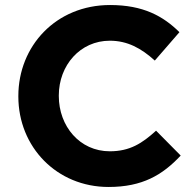

<svg xmlns="http://www.w3.org/2000/svg" viewBox="-20 -732 778 764"><path d="M412 12C547 12 627 -36 699 -113L601 -212C546 -162 497 -130 417 -130C297 -130 214 -230 214 -350V-352C214 -472 299 -570 417 -570C487 -570 542 -540 596 -491L694 -604C629 -668 550 -712 418 -712C203 -712 53 -549 53 -350V-348C53 -147 206 12 412 12Z"/></svg>

Font: Mission
Style: Bold
Weight: 700
Version: Version 1.000;FEAKit 1.0